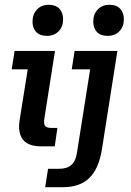

<svg xmlns="http://www.w3.org/2000/svg" viewBox="-20 -612 546 803"><path d="M153 0Q98 0 76 -28Q54 -56 62 -109L96 -322H29L41 -399H210L166 -119Q162 -97 167.5 -87Q173 -77 195 -77H220L209 0ZM176 -462Q147 -462 131.5 -478Q116 -494 116 -522Q116 -552 134.5 -572Q153 -592 184 -592Q213 -592 228.5 -575.5Q244 -559 244 -531Q244 -501 225.5 -481.5Q207 -462 176 -462ZM169 171 181 94H226Q261 94 279 77.5Q297 61 302 26L357 -322H280L292 -399H471L406 14Q393 94 353.5 132.5Q314 171 242 171ZM430 -462Q401 -462 385.5 -478Q370 -494 370 -522Q370 -552 388.5 -572Q407 -592 438 -592Q467 -592 482.5 -575.5Q498 -559 498 -531Q498 -501 479.5 -481.5Q461 -462 430 -462Z"/></svg>

Font: Rokkitt SemiBold SemiBold
Style: Italic
Weight: 600
Italic angle: -9°
Version: Version 3.103